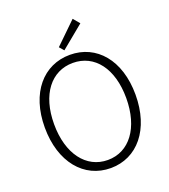

<svg xmlns="http://www.w3.org/2000/svg" viewBox="-168 -1069 1062 1203"><g transform="rotate(-20 363.0 -467.5)"><path d="M363 13C540 13 665 -135 665 -367C665 -598 540 -742 363 -742C186 -742 60 -598 60 -367C60 -135 186 13 363 13ZM363 -41C219 -41 122 -169 122 -367C122 -565 219 -688 363 -688C507 -688 603 -565 603 -367C603 -169 507 -41 363 -41ZM341 -780 493 -905 457 -948 315 -810Z"/></g></svg>

Font: GenYoGothic2 TW L
Style: Regular
Weight: 300
Version: Version 2.100;PS 2.1;hotconv 16.6.51;makeotf.lib2.5.65220 DE